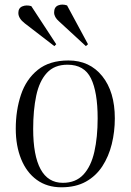

<svg xmlns="http://www.w3.org/2000/svg" viewBox="-20 -782 555 816"><path d="M241 14Q180 14 136.5 -17.5Q93 -49 70 -105.5Q47 -162 47 -235Q47 -313 69 -379Q91 -445 140.5 -485Q190 -525 271 -525Q361 -525 414.5 -458.5Q468 -392 468 -279Q468 -222 455 -169.5Q442 -117 415 -75.5Q388 -34 345 -10Q302 14 241 14ZM247 -5Q302 -5 334.5 -40Q367 -75 381 -137Q395 -199 395 -279Q395 -391 366.5 -449Q338 -507 267 -507Q211 -507 179 -472Q147 -437 134 -375.5Q121 -314 121 -234Q121 -121 152.5 -63Q184 -5 247 -5ZM231 -691Q210 -709 210 -729Q210 -752 227 -759Q244 -766 265 -759L354 -594L345 -586ZM85 -683Q58 -704 58 -727Q58 -748 75 -755Q92 -762 113 -756L219 -594L211 -586Z"/></svg>

Font: Literata 72pt Light
Style: Italic
Weight: 300
Italic angle: -2°
Designer: Latin by Veronika Burian and Jose Scaglione. Greek by Irene Vlachou. Cyrillic by Vera Evstafieva
Foundry: TypeTogether
Version: Version 3.002